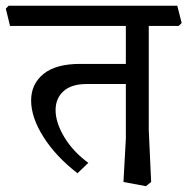

<svg xmlns="http://www.w3.org/2000/svg" viewBox="-50 -619 651 667"><path d="M466.8 -167 475.1 13.2 457 27.8 378.9 13.2 387.2 -137.2V-327.1H251Q197.8 -327.1 170.4 -302Q143.1 -276.9 143.1 -236.8Q143.1 -192.9 173.6 -142.3Q204.1 -91.8 256.8 -53.2L219.2 -17.1Q144 -75.2 101.1 -143.1Q58.1 -210.9 58.1 -270Q58.1 -327.1 101.1 -362.1Q144 -397 228 -397H387.2V-528.8H-15.1L-29.8 -588.9L-20 -599.1H565.9L581.1 -539.1L570.8 -528.8H466.8Z"/></svg>

Font: Sura
Style: Regular
Weight: 400
Designer: Carolina Giovagnoli
Foundry: Huerta Tipografica
Version: Version 1.003;PS 001.002;hotconv 1.0.70;makeotf.lib2.5.58329